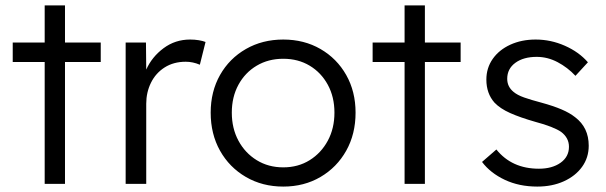

<svg xmlns="http://www.w3.org/2000/svg" viewBox="-20 -679 2239 709"><path d="M145 0V-450H27V-522H145V-659H220V-522H352V-450H220V0Z M444 0V-522H519L520 -422Q541 -469 584 -501Q627 -533 682 -533Q699 -533 714 -530.5Q729 -528 739 -524L718 -440Q692 -451 666 -451Q621 -451 588 -430Q555 -409 537.5 -373.5Q520 -338 520 -296V0Z M1026 10Q949 10 888 -25.5Q827 -61 792.5 -122.5Q758 -184 758 -263Q758 -341 792.5 -402Q827 -463 888 -498Q949 -533 1026 -533Q1103 -533 1163.5 -498Q1224 -463 1258.5 -402Q1293 -341 1293 -263Q1293 -184 1258.5 -122.5Q1224 -61 1163.5 -25.5Q1103 10 1026 10ZM1026 -61Q1081 -61 1123.5 -87.5Q1166 -114 1190.5 -159.5Q1215 -205 1215 -263Q1215 -321 1190.5 -366Q1166 -411 1123.5 -436.5Q1081 -462 1026 -462Q971 -462 928 -436.5Q885 -411 860.5 -366Q836 -321 836 -263Q836 -205 860.5 -159.5Q885 -114 928 -87.5Q971 -61 1026 -61Z M1474 0V-450H1356V-522H1474V-659H1549V-522H1681V-450H1549V0Z M1964 10Q1897 10 1844 -15Q1791 -40 1760 -81L1813 -127Q1870 -56 1970 -56Q2019 -56 2050 -78Q2081 -100 2081 -137Q2081 -170 2052 -192Q2039 -201 2015 -210.5Q1991 -220 1957 -229Q1901 -245 1864 -261.5Q1827 -278 1806 -300Q1776 -334 1776 -385Q1776 -428 1799.5 -461.5Q1823 -495 1864.5 -514Q1906 -533 1958 -533Q2014 -533 2066 -510Q2118 -487 2151 -449L2105 -399Q2076 -430 2039 -449.5Q2002 -469 1962 -469Q1913 -469 1883 -447Q1853 -425 1853 -388Q1853 -359 1876 -340Q1890 -328 1915.5 -319Q1941 -310 1979 -300Q2023 -288 2053.5 -275Q2084 -262 2104 -246Q2154 -208 2154 -141Q2154 -97 2129.5 -63Q2105 -29 2062 -9.5Q2019 10 1964 10Z"/></svg>

Font: Lexend Light
Style: Regular
Weight: 300
Designer: Bonnie Shaver-Troup, Thomas Jockin
Foundry: Lexend
Version: Version 1.007; ttfautohint (v1.8.3)